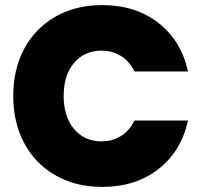

<svg xmlns="http://www.w3.org/2000/svg" viewBox="-20 -732 798 757"><path d="M32.2 -354Q32.2 -458.5 75.4 -539.6Q118.7 -620.6 198.5 -666.3Q278.3 -711.9 382.8 -711.9Q514.6 -711.9 604.7 -641.6Q694.8 -571.3 721.2 -450.2H509.8Q491.2 -489.7 457.5 -511Q423.8 -532.2 379.9 -532.2Q312.5 -532.2 271.7 -483.6Q231 -435.1 231 -354Q231 -272.5 271.7 -223.6Q312.5 -174.8 379.9 -174.8Q423.8 -174.8 457.5 -196Q491.2 -217.3 509.8 -256.8H721.2Q694.8 -135.7 604.7 -65.4Q514.6 4.9 382.8 4.9Q278.3 4.9 198.5 -40.8Q118.7 -86.4 75.4 -167.7Q32.2 -249 32.2 -354Z"/></svg>

Font: Poppins ExtraBold
Style: Regular
Weight: 800
Designer: Ninad Kale (Devanagari), Jonny Pinhorn (Latin)
Foundry: Indian Type Foundry
Version: Version 3.200;PS 1.000;hotconv 16.6.54;makeotf.lib2.5.65590